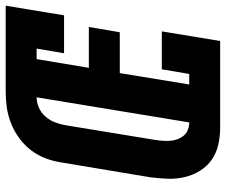

<svg xmlns="http://www.w3.org/2000/svg" viewBox="-78 -696 775 658"><g transform="rotate(-90 309.0 -367.5)"><path d="M200 0Q170 0 141.5 -6.5Q113 -13 90 -29Q67 -45 52 -69.5Q37 -94 30.5 -122Q24 -150 25 -180Q26 -210 30 -240L81 -545Q85 -572 95 -598.5Q105 -625 122.5 -648Q140 -671 164 -688.5Q188 -706 214.5 -716.5Q241 -727 268 -731Q295 -735 322 -735H618L585 -535H455L471 -629H435L405 -450H545L527 -344H387L348 -106H384L400 -200H530L497 0ZM218 -106 304 -629Q286 -629 268 -621Q250 -613 237 -597.5Q224 -582 217.5 -564Q211 -546 208 -528L158 -223Q156 -210 155 -196.5Q154 -183 155 -170.5Q156 -158 160.5 -146Q165 -134 173 -124.5Q181 -115 193 -110.5Q205 -106 218 -106Z"/></g></svg>

Font: Iosevka Slab HvExObl
Style: Regular
Weight: 900
Width: 7
Italic angle: -9°
Monospace: yes
Designer: Belleve Invis
Foundry: Belleve Invis
Version: Version 11.1.1; ttfautohint (v1.8.3)